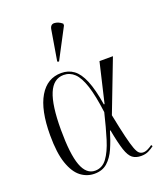

<svg xmlns="http://www.w3.org/2000/svg" viewBox="-148 -900 850 1006"><g transform="rotate(-20 277.0 -397.0)"><path d="M205 10Q163 10 129 -16Q95 -42 74.5 -101Q54 -160 54 -259Q54 -399 97.5 -472.5Q141 -546 220 -546Q259 -546 288.5 -524.5Q318 -503 339 -452.5Q360 -402 374 -315H378L430 -536H505L394 -247Q410 -167 421.5 -119.5Q433 -72 442 -48Q451 -24 460.5 -16Q470 -8 483 -8Q496 -8 510.5 -15.5Q525 -23 534 -30L539 -22Q526 -12 508.5 -3Q491 6 466 6Q437 6 418.5 -8Q400 -22 387 -61Q374 -100 360 -175H357Q342 -124 323.5 -82Q305 -40 277 -15Q249 10 205 10ZM213 -4Q253 -4 279 -39Q305 -74 324 -135.5Q343 -197 362 -276Q350 -371 331.5 -427.5Q313 -484 287.5 -508Q262 -532 228 -532Q171 -532 144 -467.5Q117 -403 117 -267Q117 -131 140.5 -67.5Q164 -4 213 -4ZM230 -606 221 -609 249 -776Q253 -805 275.5 -804Q298 -803 319 -785V-775Z"/></g></svg>

Font: Noto Serif Display Condensed Light
Style: Regular
Weight: 300
Width: 3
Designer: Monotype Design Team
Foundry: Monotype Imaging Inc.
Version: Version 2.009